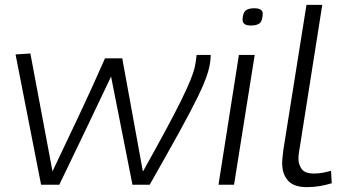

<svg xmlns="http://www.w3.org/2000/svg" viewBox="-20 -760 1418 790"><path d="M596 0H525L437 -445Q386 -337 331.5 -223.5Q277 -110 224 0H149L44 -536L105 -540L196 -55Q251 -171 305 -285Q359 -399 412 -520H483L568 -54Q625 -156 663.5 -227.5Q702 -299 726 -348Q750 -397 763.5 -430Q777 -463 782 -487Q787 -511 789 -534H847Q847 -501 835.5 -462.5Q824 -424 796 -366Q768 -308 719.5 -220Q671 -132 596 0Z M1026 -726Q1062 -726 1061 -703Q1060 -673 1048 -664Q1036 -655 1012 -655Q978 -655 978 -679Q979 -706 990 -716Q1001 -726 1026 -726ZM879 0 963 -534H1028L943 0Z M1241 -740H1306L1214 -157Q1212 -146 1210 -133Q1208 -120 1208 -106Q1208 -84 1221 -65Q1234 -46 1272 -46Q1290 -46 1306.5 -49Q1323 -52 1342 -57L1345 -6Q1322 1 1296.5 5.5Q1271 10 1243 10Q1189 10 1165 -17Q1141 -44 1141 -88Q1141 -102 1143 -117.5Q1145 -133 1146 -144Z"/></svg>

Font: Georama Expanded Light
Style: Italic
Weight: 300
Width: 7
Italic angle: -9°
Designer: Jean-Baptiste Levee
Foundry: Production Type
Version: Version 1.000